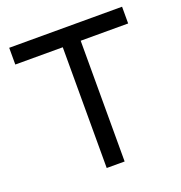

<svg xmlns="http://www.w3.org/2000/svg" viewBox="-127 -807 864 916"><g transform="rotate(-20 305.5 -349.0)"><path d="M592 -698V-613H351V0H260V-613H19V-698Z"/></g></svg>

Font: Varela
Style: Regular
Weight: 400
Designer: Joe Prince
Foundry: Joe Prince
Version: Version 1.000